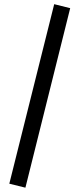

<svg xmlns="http://www.w3.org/2000/svg" viewBox="-20 -745 364 915"><path d="M101.1 149.4 24.4 130.4 238.3 -725.1 314.5 -706.1Z"/></svg>

Font: Elstob 18pt
Style: Bold
Weight: 700
Designer: Peter S. Baker
Version: Version 1.015